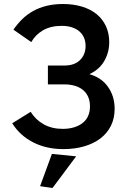

<svg xmlns="http://www.w3.org/2000/svg" viewBox="-20 -737 632 958"><path d="M296 7Q211 7 145 -27Q79 -61 41 -122L133 -179Q158 -139 198.5 -116.5Q239 -94 293 -94Q326 -94 352 -102.5Q378 -111 395 -125.5Q412 -140 420.5 -160.5Q429 -181 429 -206Q429 -231 421 -251Q413 -271 397 -285.5Q381 -300 356.5 -308Q332 -316 300 -316H219V-410H300Q327 -410 346.5 -417Q366 -424 379.5 -437.5Q393 -451 400 -468.5Q407 -486 407 -508Q407 -530 399.5 -548Q392 -566 377 -579.5Q362 -593 339.5 -600.5Q317 -608 288 -608Q233 -608 195 -586Q157 -564 136 -527L47 -589Q67 -618 91 -641.5Q115 -665 145.5 -682Q176 -699 213 -708Q250 -717 294 -717Q346 -717 389 -704Q432 -691 462 -666.5Q492 -642 508.5 -606.5Q525 -571 525 -526Q525 -476 500.5 -433Q476 -390 426 -367Q486 -350 519 -303.5Q552 -257 552 -194Q552 -146 533 -108.5Q514 -71 480 -45.5Q446 -20 399 -6.5Q352 7 296 7ZM180 192 239 31 360 43 242 201Z"/></svg>

Font: Rising Sun SemiBold
Style: Regular
Weight: 600
Designer: Matt McInerney, Pablo Impallari, Rodrigo Fuenzalida (Raleway font), Stephen Hutchings (Greek), Cristiano Sobral (main ch
Foundry: The Rising Sun Project Authors
Version: Version 4.327; ttfautohint (v1.8.4.7-5d5b-dirty)